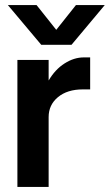

<svg xmlns="http://www.w3.org/2000/svg" viewBox="-20 -736 432 756"><path d="M261.5 -559.5H142.5L11 -716H124L201.5 -618.5L279 -716H392.5ZM48.5 -500H171.5V-419Q197 -462.5 234.2 -486.2Q271.5 -510 310 -510H335V-384H306Q245 -384 208.2 -353.5Q171.5 -323 171.5 -275V0H48.5Z"/></svg>

Font: Overused Grotesk SemiBold
Style: Regular
Weight: 610
Version: Version 0.004